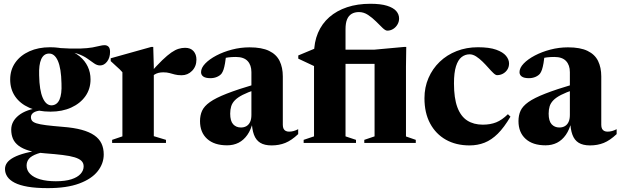

<svg xmlns="http://www.w3.org/2000/svg" viewBox="-20 -758 3290 1018"><path d="M233.5 239.5Q170.5 239.5 127.2 232Q84 224.5 57.5 210.8Q31 197 18.8 178.5Q6.5 160 6.5 138Q6.5 120 17.5 104.8Q28.5 89.5 52.8 76.5Q77 63.5 117.8 52.8Q158.5 42 218.5 32.5H267V39Q210 46 178 57.2Q146 68.5 133.5 84Q121 99.5 121 120Q121 145.5 139.8 164.2Q158.5 183 193.2 193Q228 203 276 203Q326 203 358.5 192.5Q391 182 407.2 164Q423.5 146 423.5 124Q423.5 106.5 411.8 95Q400 83.5 375.5 76Q351 68.5 312.2 63.8Q273.5 59 219.5 55Q168.5 51 134 40.8Q99.5 30.5 78.5 14.5Q57.5 -1.5 48.5 -22.8Q39.5 -44 39.5 -70.5Q39.5 -114.5 79 -146.2Q118.5 -178 194.5 -187.5L203.5 -173Q171 -170.5 157.5 -160.8Q144 -151 144 -137Q144 -125.5 150.2 -117.5Q156.5 -109.5 173.8 -104Q191 -98.5 224.5 -94.2Q258 -90 312.5 -85.5Q371.5 -81 412.8 -69.8Q454 -58.5 480 -40.5Q506 -22.5 518 2.8Q530 28 530 61Q530 109 498 149.8Q466 190.5 400.2 215Q334.5 239.5 233.5 239.5ZM247.5 -166Q182.5 -166 134.5 -187.2Q86.5 -208.5 60.2 -246.8Q34 -285 34 -336.5Q34 -387.5 61 -426Q88 -464.5 135.8 -486Q183.5 -507.5 245.5 -507.5Q296 -507.5 335.5 -494.8Q375 -482 402.8 -459Q430.5 -436 445.2 -405Q460 -374 460 -337Q460 -286.5 432.8 -248Q405.5 -209.5 357.8 -187.8Q310 -166 247.5 -166ZM254.5 -199.5Q282.5 -201 295.5 -230Q308.5 -259 306 -315.5Q304.5 -395.5 286.8 -435.5Q269 -475.5 238.5 -474Q211.5 -473 198.5 -444Q185.5 -415 187.5 -358.5Q189 -279 206.8 -238.8Q224.5 -198.5 254.5 -199.5ZM317 -482.5 293 -503.5Q360.5 -499 403 -500.5Q445.5 -502 470.2 -506.5Q495 -511 509.2 -514.8Q523.5 -518.5 534.5 -518.5Q547 -518.5 555.2 -510.5Q563.5 -502.5 563.5 -483Q563.5 -452 547.8 -431.5Q532 -411 510.5 -411Q494.5 -411 479 -422Q463.5 -433 443 -447.5Q422.5 -462 392.2 -472.8Q362 -483.5 317 -482.5Z M961.5 -504.5Q990.5 -504.5 1006 -487Q1021.5 -469.5 1021.5 -442Q1021.5 -406 998.5 -382.5Q975.5 -359 943 -359Q922 -359 907 -363Q892 -367 878.2 -370.8Q864.5 -374.5 845.5 -374.5Q831.5 -374.5 819.8 -371.5Q808 -368.5 797.8 -361.8Q787.5 -355 776.5 -344.5L774 -368.5Q812.5 -412 840.2 -438.8Q868 -465.5 888.8 -479.8Q909.5 -494 926.8 -499.2Q944 -504.5 961.5 -504.5ZM795.5 -405V-36L860 -16.5V0H574.5V-16.5L629 -35V-375Q622.5 -383 614.8 -390.2Q607 -397.5 595.8 -407.5Q584.5 -417.5 567 -434V-449L781.5 -509H792.5Z M1336 -312.5V-283Q1293 -268.5 1266.2 -254.8Q1239.5 -241 1225.2 -226.2Q1211 -211.5 1205.8 -194.2Q1200.5 -177 1200.5 -155.5Q1200.5 -116.5 1216.2 -99.2Q1232 -82 1257.5 -82Q1274 -82 1286.5 -89.2Q1299 -96.5 1306 -111.2Q1313 -126 1313 -148.5V-375.5Q1313 -413 1292.8 -434.5Q1272.5 -456 1230.5 -456Q1209.5 -456 1191.5 -453.8Q1173.5 -451.5 1160.5 -447.5L1181 -478Q1177 -445 1173.2 -423.2Q1169.5 -401.5 1165 -388.5Q1160.5 -375.5 1154.5 -367.5Q1146 -357 1130.2 -350.2Q1114.5 -343.5 1095.5 -343.5Q1070.5 -343.5 1058.2 -352Q1046 -360.5 1046 -375.5Q1046 -398 1068 -421Q1090 -444 1127 -463.5Q1164 -483 1209.8 -495Q1255.5 -507 1303 -507Q1368 -507 1406.8 -488.2Q1445.5 -469.5 1462.5 -434.8Q1479.5 -400 1479.5 -353V-96Q1479.5 -83.5 1483.5 -75.5Q1487.5 -67.5 1495 -63.8Q1502.5 -60 1512.5 -60Q1524.5 -60 1536.5 -63.2Q1548.5 -66.5 1561 -73V-47Q1525.5 -13.5 1492.5 -0.2Q1459.5 13 1420 13Q1382.5 13 1359.8 -1Q1337 -15 1326.5 -43.8Q1316 -72.5 1314.5 -116L1321 -112.5Q1311 -70.5 1291.5 -42.8Q1272 -15 1245 -1.2Q1218 12.5 1184 12.5Q1116 12.5 1078.2 -21.8Q1040.5 -56 1040.5 -116Q1040.5 -146.5 1051.5 -170.8Q1062.5 -195 1093 -216.8Q1123.5 -238.5 1182.2 -261.5Q1241 -284.5 1336 -312.5Z M1994.5 -419.5H1669L1651 -405L1561.5 -447V-464L1658.5 -504.5L1728.5 -494.5H1962.5L2121.5 -509H2134L2132.5 -405.5V-34.5L2184.5 -16.5V0H1911.5V-16.5L1966 -35V-446.5ZM1812 -35 1867.5 -16.5V0H1590V-16.5L1645 -35V-472Q1645 -534.5 1666 -583.8Q1687 -633 1726.2 -667.2Q1765.5 -701.5 1820.5 -719.8Q1875.5 -738 1943.5 -738Q1998.5 -738 2032 -727.5Q2065.5 -717 2080.8 -699.5Q2096 -682 2096 -660Q2096 -642.5 2087.2 -627.8Q2078.5 -613 2064.2 -604.2Q2050 -595.5 2033.5 -595.5Q2023.5 -595.5 2008.2 -610.2Q1993 -625 1973.5 -644.5Q1954 -664 1931.2 -679Q1908.5 -694 1883.5 -694Q1860 -694 1844 -684.2Q1828 -674.5 1820 -654.8Q1812 -635 1812 -603.5Z M2514 -507.5Q2574.5 -507.5 2610.8 -494.5Q2647 -481.5 2663 -462Q2679 -442.5 2679 -421.5Q2679 -403 2670 -389Q2661 -375 2646.5 -367.2Q2632 -359.5 2615.5 -359.5Q2607.5 -359.5 2595.8 -370.8Q2584 -382 2569.5 -398.5Q2555 -415 2538.5 -431.2Q2522 -447.5 2504.5 -458.8Q2487 -470 2470 -470Q2446 -470 2427.2 -455.2Q2408.5 -440.5 2397.8 -406.8Q2387 -373 2387 -315.5Q2387 -237.5 2405 -189.2Q2423 -141 2457.2 -119Q2491.5 -97 2540 -97Q2579.5 -97 2610.5 -109.2Q2641.5 -121.5 2673 -152.5L2686.5 -139.5Q2653 -82.5 2619.5 -49.2Q2586 -16 2549.2 -1.5Q2512.5 13 2469.5 13Q2398 13 2344.2 -17.2Q2290.5 -47.5 2260.5 -103.5Q2230.5 -159.5 2230.5 -237Q2230.5 -295 2251.8 -344.2Q2273 -393.5 2311.2 -430.2Q2349.5 -467 2401.2 -487.2Q2453 -507.5 2514 -507.5Z M3024.5 -312.5V-283Q2981.5 -268.5 2954.8 -254.8Q2928 -241 2913.8 -226.2Q2899.5 -211.5 2894.2 -194.2Q2889 -177 2889 -155.5Q2889 -116.5 2904.8 -99.2Q2920.5 -82 2946 -82Q2962.5 -82 2975 -89.2Q2987.5 -96.5 2994.5 -111.2Q3001.5 -126 3001.5 -148.5V-375.5Q3001.5 -413 2981.2 -434.5Q2961 -456 2919 -456Q2898 -456 2880 -453.8Q2862 -451.5 2849 -447.5L2869.5 -478Q2865.5 -445 2861.8 -423.2Q2858 -401.5 2853.5 -388.5Q2849 -375.5 2843 -367.5Q2834.5 -357 2818.8 -350.2Q2803 -343.5 2784 -343.5Q2759 -343.5 2746.8 -352Q2734.5 -360.5 2734.5 -375.5Q2734.5 -398 2756.5 -421Q2778.5 -444 2815.5 -463.5Q2852.5 -483 2898.2 -495Q2944 -507 2991.5 -507Q3056.5 -507 3095.2 -488.2Q3134 -469.5 3151 -434.8Q3168 -400 3168 -353V-96Q3168 -83.5 3172 -75.5Q3176 -67.5 3183.5 -63.8Q3191 -60 3201 -60Q3213 -60 3225 -63.2Q3237 -66.5 3249.5 -73V-47Q3214 -13.5 3181 -0.2Q3148 13 3108.5 13Q3071 13 3048.2 -1Q3025.5 -15 3015 -43.8Q3004.5 -72.5 3003 -116L3009.5 -112.5Q2999.5 -70.5 2980 -42.8Q2960.5 -15 2933.5 -1.2Q2906.5 12.5 2872.5 12.5Q2804.5 12.5 2766.8 -21.8Q2729 -56 2729 -116Q2729 -146.5 2740 -170.8Q2751 -195 2781.5 -216.8Q2812 -238.5 2870.8 -261.5Q2929.5 -284.5 3024.5 -312.5Z"/></svg>

Font: Newsreader 60pt
Style: Bold
Weight: 700
Designer: Hugues Gentile
Foundry: Production Type
Version: Version 1.003